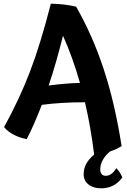

<svg xmlns="http://www.w3.org/2000/svg" viewBox="-20 -728 689 1042"><path d="M644 235Q622 265 593.5 279.5Q565 294 529 294Q486 294 460 273Q434 252 434 217Q434 187 448 161Q462 135 491 111Q481 31 468.5 -39.5Q456 -110 441 -173Q376 -173 317.5 -169.5Q259 -166 207 -159Q186 -105 166 -59Q146 -13 125 27Q87 20 54.5 3Q22 -14 2 -38Q85 -189 142 -337.5Q199 -486 256 -708Q295 -707 326 -703.5Q357 -700 393 -692Q483 -535 543.5 -350.5Q604 -166 640 65Q625 74 609 81.5Q593 89 577 94Q551 116 537.5 141Q524 166 524 191Q524 208 531.5 217Q539 226 554 226Q570 226 584 216Q598 206 611 185Q620 193 628.5 205.5Q637 218 644 235ZM322 -534Q304 -462 284.5 -394Q265 -326 244 -264Q290 -270 332 -273.5Q374 -277 414 -278Q394 -348 371 -412Q348 -476 322 -534Z"/></svg>

Font: Atma SemiBold
Style: Regular
Weight: 600
Designer: Gregori Vincens, Jeremie Hornus, Riccardo Olocco, Yoann Minet.
Foundry: black foundry
Version: Version 1.102;PS 1.100;hotconv 1.0.86;makeotf.lib2.5.63406